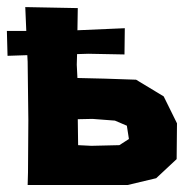

<svg xmlns="http://www.w3.org/2000/svg" viewBox="-47 -531 544 550"><path d="M25.4 -510.7 28.3 -442.4H-27.3L-25.4 -371.1L31.2 -373L32.2 -354.5L34.2 -187.5L33.2 -37.1L32.2 -1H111.3H164.1H318.4L400.4 -20.5L459 -75.2L460 -177.7L421.9 -254.9L342.8 -302.7L253.9 -305.7L174.8 -307.6L172.9 -345.7L173.8 -376L206.1 -377L309.6 -375L310.5 -450.2L174.8 -444.3L175.8 -507.8ZM176.8 -115.2 175.8 -189.5 217.8 -190.4 282.2 -185.5 316.4 -170.9 322.3 -132.8 294.9 -115.2 214.8 -113.3Z"/></svg>

Font: MaokenAssortedSans-Lite
Style: Lite
Weight: 400
Version: Version 1.400